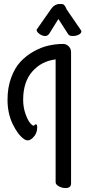

<svg xmlns="http://www.w3.org/2000/svg" viewBox="-20 -922 436 970"><path d="M339 -658V5Q339 28 311 28Q293 28 277 19Q261 10 261 -1V-622Q189 -613 143 -560.5Q97 -508 97 -418Q97 -381 108 -349Q119 -317 131 -302Q143 -287 150 -287Q152 -287 155 -290.5Q158 -294 161 -294Q168 -294 168 -279Q168 -247 145.5 -225.5Q123 -204 102 -219Q71 -240 44.5 -294.5Q18 -349 18 -418Q18 -479 36 -528.5Q54 -578 82.5 -609Q111 -640 149 -661.5Q187 -683 224.5 -691.5Q262 -700 299 -700Q315 -700 327 -688Q339 -676 339 -658ZM317 -874 383 -778Q391 -768 391 -763Q391 -754 378 -747Q365 -740 346 -740Q330 -740 324 -750L275 -826L232 -757Q223 -740 208 -740Q194 -740 179.5 -750.5Q165 -761 165 -771Q165 -773 167 -775L237 -875Q255 -902 283 -902Q292 -902 297 -901Q302 -900 306 -894.5Q310 -889 311 -887Q312 -885 317 -874Z"/></svg>

Font: Grand Hotel
Style: Regular
Weight: 400
Designer: Brian J. Bonislawsky & Jim Lyles for Astigmatic (AOETI)
Foundry: Astigmatic (AOETI)
Version: Version 001.000